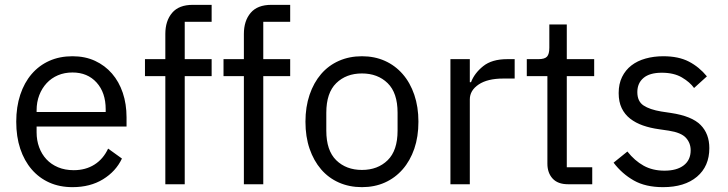

<svg xmlns="http://www.w3.org/2000/svg" viewBox="-20 -760 3002 792"><path d="M279 12Q226 12 183.5 -7Q141 -26 110.5 -61.5Q80 -97 63.5 -146.5Q47 -196 47 -258Q47 -319 63.5 -369Q80 -419 110.5 -454.5Q141 -490 183.5 -509Q226 -528 279 -528Q331 -528 372 -509Q413 -490 442 -456.5Q471 -423 486.5 -377Q502 -331 502 -276V-238H131V-214Q131 -181 141.5 -152.5Q152 -124 171.5 -103Q191 -82 219.5 -70Q248 -58 284 -58Q333 -58 369.5 -81Q406 -104 426 -147L483 -106Q458 -53 405 -20.5Q352 12 279 12ZM279 -461Q246 -461 219 -449.5Q192 -438 172.5 -417Q153 -396 142 -367.5Q131 -339 131 -305V-298H416V-309Q416 -378 378.5 -419.5Q341 -461 279 -461Z M662 -446H578V-516H662V-620Q662 -674 690 -707Q718 -740 775 -740H853V-670H742V-516H853V-446H742V0H662Z M986 -446H902V-516H986V-620Q986 -674 1014 -707Q1042 -740 1099 -740H1177V-670H1066V-516H1177V-446H1066V0H986Z M1473 12Q1421 12 1378 -7Q1335 -26 1304.5 -61.5Q1274 -97 1257 -146.5Q1240 -196 1240 -258Q1240 -319 1257 -369Q1274 -419 1304.5 -454.5Q1335 -490 1378 -509Q1421 -528 1473 -528Q1525 -528 1567.5 -509Q1610 -490 1641 -454.5Q1672 -419 1689 -369Q1706 -319 1706 -258Q1706 -196 1689 -146.5Q1672 -97 1641 -61.5Q1610 -26 1567.5 -7Q1525 12 1473 12ZM1473 -59Q1538 -59 1579 -99Q1620 -139 1620 -221V-295Q1620 -377 1579 -417Q1538 -457 1473 -457Q1408 -457 1367 -417Q1326 -377 1326 -295V-221Q1326 -139 1367 -99Q1408 -59 1473 -59Z M1838 0V-516H1918V-421H1923Q1937 -458 1973 -487Q2009 -516 2072 -516H2103V-436H2056Q1991 -436 1954.5 -411.5Q1918 -387 1918 -350V0Z M2323 0Q2281 0 2259.5 -23.5Q2238 -47 2238 -85V-446H2153V-516H2201Q2227 -516 2236.5 -526.5Q2246 -537 2246 -563V-659H2318V-516H2431V-446H2318V-70H2423V0Z M2715 12Q2643 12 2594.5 -15.5Q2546 -43 2511 -89L2568 -135Q2598 -97 2635 -76.5Q2672 -56 2721 -56Q2772 -56 2800.5 -78Q2829 -100 2829 -140Q2829 -170 2809.5 -191.5Q2790 -213 2739 -221L2698 -227Q2662 -232 2632 -242.5Q2602 -253 2579.5 -270.5Q2557 -288 2544.5 -314Q2532 -340 2532 -376Q2532 -414 2546 -442.5Q2560 -471 2584.5 -490Q2609 -509 2643 -518.5Q2677 -528 2716 -528Q2779 -528 2821.5 -506Q2864 -484 2896 -445L2843 -397Q2826 -421 2793 -440.5Q2760 -460 2710 -460Q2660 -460 2634.5 -438.5Q2609 -417 2609 -380Q2609 -342 2634.5 -325Q2660 -308 2708 -300L2748 -294Q2834 -281 2870 -244.5Q2906 -208 2906 -149Q2906 -74 2855 -31Q2804 12 2715 12Z"/></svg>

Font: IBM Plex Sans Arabic
Style: Regular
Weight: 400
Designer: Mike Abbink, Paul van der Laan, Pieter van Rosmalen, Wael Morcos, Khajak Apelian
Foundry: Bold Monday
Version: Version 1.005